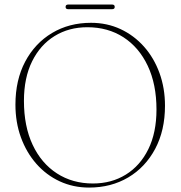

<svg xmlns="http://www.w3.org/2000/svg" viewBox="-20 -813 796 846"><path d="M381 -712.5Q451.5 -712.5 511 -684.8Q570.5 -657 614.5 -607.5Q658.5 -558 682.8 -491.2Q707 -424.5 707 -347Q707 -238.5 663.8 -157.2Q620.5 -76 545 -31.2Q469.5 13.5 372.5 13.5Q302.5 13.5 243.2 -14Q184 -41.5 140.2 -91.2Q96.5 -141 72.2 -207.5Q48 -274 48 -352Q48 -460.5 91 -541.5Q134 -622.5 209.2 -667.5Q284.5 -712.5 381 -712.5ZM669.5 -330.5Q669.5 -441.5 631 -523Q592.5 -604.5 524 -648.8Q455.5 -693 365 -693Q283.5 -693 220.5 -654.2Q157.5 -615.5 121.5 -542.8Q85.5 -470 85.5 -368.5Q85.5 -256.5 123.8 -175Q162 -93.5 230.8 -49Q299.5 -4.5 389.5 -4.5Q471 -4.5 534.2 -43.5Q597.5 -82.5 633.5 -155.5Q669.5 -228.5 669.5 -330.5ZM269 -782.5Q269 -793 280.5 -793H474Q485.5 -793 485.5 -782.5Q485.5 -772.5 474 -772.5H280.5Q269 -772.5 269 -782.5Z"/></svg>

Font: Fraunces 72pt Thin
Style: Regular
Weight: 100
Version: Version 1.000;[b76b70a41]